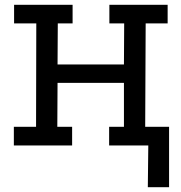

<svg xmlns="http://www.w3.org/2000/svg" viewBox="-20 -609 760 804"><path d="M599 175 601 0H506V-78H688V175ZM39 -589H284V-511H222L221 -339H499L500 -511H438V-589H682V-511H590L588 -78H681V0H437V-78H499V-262H221L220 -78H282V0H38V-78H131L132 -511H39Z"/></svg>

Font: Podkova Medium
Style: Regular
Weight: 500
Designer: Ilya Yudin
Foundry: Cyreal (www.cyreal.org)
Version: Version 2.103